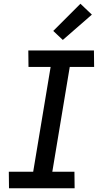

<svg xmlns="http://www.w3.org/2000/svg" viewBox="-20 -1004 540 1024"><path d="M28 0 27 -88H157L250 -647H132L131 -735H481L482 -647H352L259 -88H377L378 0ZM315 -791 264 -839 409 -984 470 -926Z"/></svg>

Font: Iosevka Curly Slab Semibold
Style: Italic
Weight: 600
Italic angle: -9°
Monospace: yes
Designer: Belleve Invis
Foundry: Belleve Invis
Version: Version 22.1.2; ttfautohint (v1.8.4)